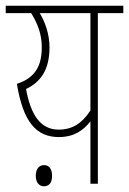

<svg xmlns="http://www.w3.org/2000/svg" viewBox="-20 -642 451 671"><path d="M411 -622H0V-596H89C110 -562 126 -525 126 -477C126 -408 100 -369 39 -349C61 -215 107 -163 186 -163C240 -163 273 -188 296 -218V0H322V-596H411ZM71 -331C120 -354 153 -396 153 -476C153 -524 137 -566 119 -596H296V-256C267 -211 233 -189 185 -189C120 -189 87 -243 71 -331ZM105 -28C105 -2 119 9 133 9C150 9 162 -1 162 -28C162 -52 151 -65 134 -65C118 -65 105 -53 105 -28Z"/></svg>

Font: Noto Sans Devanagari UI ExtraCondensed Thin
Style: Regular
Weight: 100
Width: 2
Designer: Jelle Bosma - Monotype Design Team
Foundry: Monotype Imaging Inc.
Version: Version 2.004